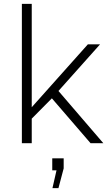

<svg xmlns="http://www.w3.org/2000/svg" viewBox="-20 -740 575 992"><path d="M144 -186 434 -511H497L282 -270L514 0H448L248 -232L144 -127V0H93V-720H144ZM272 140H250V78H309V130L282 232H251Z"/></svg>

Font: Chivo Thin
Style: Regular
Weight: 100
Designer: Hector Gatti
Foundry: Omnibus-Type
Version: Version 1.007